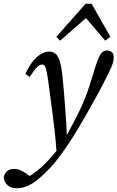

<svg xmlns="http://www.w3.org/2000/svg" viewBox="-120 -763 626 1023"><path d="M-29 240Q-62 240 -80 223.5Q-98 207 -100 182Q-96 160 -81.5 148.5Q-67 137 -46 137Q-24 137 -5.5 146.5Q13 156 35 172L64 192V200H6V193Q28 182 49 168Q70 154 90 137Q110 120 128 101Q157 72 181.5 40Q206 8 228 -28Q256 -79 277.5 -120.5Q299 -162 316 -199.5Q333 -237 346.5 -275.5Q360 -314 373 -358Q390 -416 401.5 -445Q413 -474 424 -484Q435 -494 449 -494Q466 -494 476 -484.5Q486 -475 486 -460Q486 -441 481 -425Q476 -409 461 -379Q445 -347 427.5 -312Q410 -277 381 -226Q367 -201 352 -174.5Q337 -148 320.5 -119.5Q304 -91 286 -61Q268 -31 247 0Q234 19 220 39.5Q206 60 189.5 81.5Q173 103 152 126Q120 161 89.5 187Q59 213 29.5 226.5Q0 240 -29 240ZM181 45Q177 -15 171.5 -62.5Q166 -110 159.5 -160.5Q153 -211 144 -278Q136 -342 130.5 -371.5Q125 -401 119.5 -410Q114 -419 105 -419Q92 -419 78.5 -406.5Q65 -394 38 -353L15 -369Q45 -433 78 -460.5Q111 -488 142 -488Q161 -488 174.5 -478Q188 -468 197.5 -439.5Q207 -411 213 -355Q218 -308 221.5 -264Q225 -220 228 -178.5Q231 -137 233.5 -98Q236 -59 237 -22H251ZM441 -546 318 -690H365L200 -546L180 -567L336 -743H368L468 -567Z"/></svg>

Font: Source Serif 4
Style: Italic
Weight: 400
Italic angle: -12°
Designer: Frank Grießhammer
Foundry: Adobe Systems Incorporated
Version: Version 4.004;hotconv 1.0.116;makeotfexe 2.5.65601